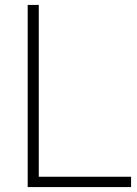

<svg xmlns="http://www.w3.org/2000/svg" viewBox="-20 -760 558 780"><path d="M92.5 0V-740H137.5V-42H512.5V0Z"/></svg>

Font: Encode Sans XLt
Style: Regular
Weight: 200
Designer: Multiple Designers
Foundry: Impallari Type
Version: Version 3.002; ttfautohint (v1.8.3) -l 8 -r 50 -G 200 -x 14 